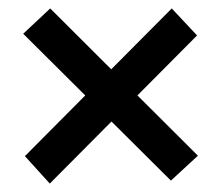

<svg xmlns="http://www.w3.org/2000/svg" viewBox="-20 -506 524 455"><path d="M35 -426 99 -486 449 -137 385 -78ZM387 -486 447 -422 98 -71 39 -136Z"/></svg>

Font: Lexend
Style: Regular
Weight: 400
Designer: Thomas Jockin
Foundry: Lexend
Version: Version 1.000